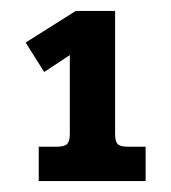

<svg xmlns="http://www.w3.org/2000/svg" viewBox="-20 -677 314 352"><path d="M51 -408H83Q98 -408 103 -413Q108 -418 108 -431V-576L61 -545L27 -599L119 -657H191V-431Q191 -418 195.5 -413Q200 -408 215 -408H247V-345H51Z"/></svg>

Font: Pridi Medium
Style: Regular
Weight: 500
Designer: Katatrad Team
Foundry: CadsonDemak
Version: Version 1.001